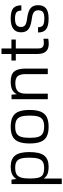

<svg xmlns="http://www.w3.org/2000/svg" viewBox="856 -1526 860 2613"><g transform="rotate(-90 1286.5 -220.0)"><path d="M87.9 189.9V-493.7H147.9L156.7 -428.2Q168.5 -446.8 187.5 -464.4Q206.5 -481.9 239.5 -493.4Q272.5 -504.9 325.7 -504.9Q426.3 -504.9 474.6 -446.5Q522.9 -388.2 522.9 -251Q522.9 -106.9 474.4 -47.9Q425.8 11.2 324.7 11.2Q262.2 11.2 224.9 -4.2Q187.5 -19.5 163.1 -55.2V189.9ZM307.1 -49.8Q360.4 -49.8 390.6 -68.4Q420.9 -86.9 433.8 -131.1Q446.8 -175.3 446.8 -252Q446.8 -325.2 434.1 -366.9Q421.4 -408.7 391.4 -426.3Q361.3 -443.8 308.6 -443.8Q253.4 -443.8 221.7 -425.8Q189.9 -407.7 176.5 -364.7Q163.1 -321.8 163.1 -247.1Q163.1 -168.5 175 -125.5Q187 -82.5 218.3 -66.2Q249.5 -49.8 307.1 -49.8Z M867.2 11.2Q785.6 11.2 735.6 -14.6Q685.5 -40.5 662.8 -97.4Q640.1 -154.3 640.1 -247.1Q640.1 -339.8 662.8 -396.5Q685.5 -453.1 735.6 -479Q785.6 -504.9 867.2 -504.9Q949.7 -504.9 1000 -479.2Q1050.3 -453.6 1073.2 -397.2Q1096.2 -340.8 1096.2 -248.5Q1096.2 -155.3 1073.2 -97.9Q1050.3 -40.5 1000 -14.6Q949.7 11.2 867.2 11.2ZM870.1 -49.8Q927.2 -49.8 959.7 -67.9Q992.2 -85.9 1005.9 -128.7Q1019.5 -171.4 1019.5 -246.1Q1019.5 -321.3 1005.6 -364.5Q991.7 -407.7 958.5 -425.8Q925.3 -443.8 867.2 -443.8Q810.1 -443.8 777.3 -425.5Q744.6 -407.2 730.7 -364Q716.8 -320.8 716.8 -245.1Q716.8 -170.9 730.7 -128.2Q744.6 -85.4 778.3 -67.6Q812 -49.8 870.1 -49.8Z M1242.7 0V-493.7H1304.2L1310.1 -422.4Q1334.5 -467.3 1374.5 -486.1Q1414.6 -504.9 1483.9 -504.9Q1578.6 -504.9 1618.9 -457.8Q1659.2 -410.6 1659.2 -299.8V0H1584V-299.8Q1584 -377 1555.9 -409.4Q1527.8 -441.9 1461.9 -441.9Q1384.3 -441.9 1351.1 -408.2Q1317.9 -374.5 1317.9 -295.9V0Z M2054.2 -435.5H1933.1V-130.9Q1933.1 -89.4 1950.9 -71.5Q1968.8 -53.7 2008.3 -53.7Q2023.9 -53.7 2038.3 -55.4Q2052.7 -57.1 2064.9 -59.1V5.9Q2052.2 8.3 2035.2 10.5Q2018.1 12.7 1993.7 12.7Q1857.9 12.7 1857.9 -141.1V-435.5H1769V-495.1H1857.9V-630.4H1932.6V-495.1H2054.2Z M2150.4 -132.8H2221.7Q2222.7 -84 2248 -65.7Q2273.4 -47.4 2342.8 -47.4Q2405.3 -47.4 2429 -66.9Q2452.6 -86.4 2452.6 -131.3Q2452.6 -166 2430.4 -186Q2408.2 -206.1 2359.9 -213.9L2308.1 -222.2Q2225.6 -235.4 2189.2 -268.3Q2152.8 -301.3 2152.8 -362.8Q2152.8 -504.9 2340.3 -504.9Q2439 -504.9 2479.5 -471.2Q2520 -437.5 2520 -359.9H2448.7Q2448.7 -406.2 2424.3 -426.3Q2399.9 -446.3 2340.3 -446.3Q2279.8 -446.3 2252.7 -426.8Q2225.6 -407.2 2225.6 -363.8Q2225.6 -330.1 2245.8 -312Q2266.1 -293.9 2310.5 -286.6L2362.3 -278.3Q2448.2 -264.6 2485.1 -231Q2522 -197.3 2522 -132.3Q2522 -59.1 2478.3 -23.9Q2434.6 11.2 2339.8 11.2Q2239.7 11.2 2195.1 -22Q2150.4 -55.2 2150.4 -132.8Z"/></g></svg>

Font: Metrophobic
Style: Regular
Weight: 400
Designer: Vernon Adams
Foundry: Vernon Adams
Version: Version 3.200; ttfautohint (v1.8.4.7-5d5b);gftools[0.9.23]